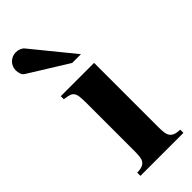

<svg xmlns="http://www.w3.org/2000/svg" viewBox="-277 -774 808 808"><g transform="rotate(-45 127.0 -369.5)"><path d="M154.8 -539.1 -19 -647Q-27.8 -652.3 -31.5 -663.1Q-35.2 -673.8 -35.2 -685.1Q-35.2 -696.3 -31 -706.1Q-26.9 -715.8 -19.5 -723.1Q-12.2 -730.5 -2.2 -734.6Q7.8 -738.8 19 -738.8Q30.3 -738.8 40.5 -734.6Q50.8 -730.5 57.1 -723.1L207 -539.1ZM22 0V-19Q41.5 -19.5 52.7 -24.2Q64 -28.8 69.6 -37.6Q75.2 -46.4 76.7 -60.1Q78.1 -73.7 78.1 -92.8V-377Q78.1 -400.9 76.4 -415.5Q74.7 -430.2 68.8 -438.5Q63 -446.8 51.8 -450.2Q40.5 -453.6 22 -456.1V-474.1H220.2V-92.8Q220.2 -73.7 221.9 -60.1Q223.6 -46.4 229.5 -37.6Q235.4 -28.8 246.8 -24.2Q258.3 -19.5 277.8 -19V0Z"/></g></svg>

Font: Tai Heritage Pro
Style: Bold
Weight: 700
Designer: Faah Baccam, Walt Agee, Victor Gaultney, Annie Olsen, Eric Hays
Foundry: SIL International
Version: Version 2.600